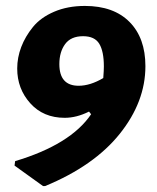

<svg xmlns="http://www.w3.org/2000/svg" viewBox="-20 -539 529 647"><path d="M125 88 29 19 31 4Q218 -52 287 -154L280 -163Q238 -142 198 -142Q126 -142 82 -191Q38 -240 38 -308Q38 -345 51.5 -380.5Q65 -416 91 -448Q117 -480 162.5 -499.5Q208 -519 266 -519Q363 -519 416.5 -465Q470 -411 470 -316Q470 -196 383.5 -88Q297 20 132 88ZM180 -323Q180 -250 245 -250Q284 -250 328 -276Q330 -302 330 -315Q330 -366 314.5 -391.5Q299 -417 260 -417Q219 -417 199.5 -390.5Q180 -364 180 -323Z"/></svg>

Font: Alegreya Sans ExtraBold
Style: Italic
Weight: 800
Italic angle: -7°
Designer: Juan Pablo del Peral
Foundry: Huerta Tipografica
Version: Version 2.007